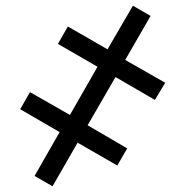

<svg xmlns="http://www.w3.org/2000/svg" viewBox="-20 -650 649 673"><path d="M287.1 -210.9 425.8 -129.9 391.1 -69.8 252 -149.9 164.1 2.9 101.1 -33.2 189 -187 50.8 -267.1 85 -327.1 225.1 -247.1 321.8 -416 183.1 -496.1 217.8 -557.1 356.9 -477.1 445.8 -629.9 507.8 -594.2 418.9 -439.9 559.1 -359.9 522.9 -299.8 384.8 -379.9Z"/></svg>

Font: Droid-TTFautohint Serif
Style: Regular
Weight: 400
Foundry: Ascender Corporation
Version: Version 1.00; ttfautohint (v1.00rc1.4-1a1c-dirty) -l 8 -r 50